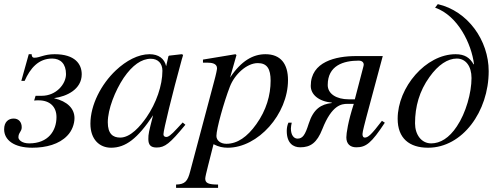

<svg xmlns="http://www.w3.org/2000/svg" viewBox="-38 -703 2401 928"><path d="M101 -441 65 -312H81C108 -373 148 -420 214 -420C255 -420 281 -394 281 -345C281 -296 233 -240 164 -240H134L127 -217C135 -218 142 -218 149 -218C203 -218 235 -187 235 -137C235 -72 196 -10 103 -10C67 -10 51 -28 51 -39C51 -63 67 -66 67 -88C67 -112 53 -130 28 -130C3 -130 -18 -114 -18 -78C-18 -26 30 11 118 11C185 11 248 -6 287 -47C310 -70 322 -104 322 -132C322 -178 288 -213 224 -228L225 -229C284 -237 357 -271 357 -344C357 -393 325 -441 226 -441C175 -441 155 -424 128 -424C118 -424 115 -432 115 -441Z M845 -111 818 -82C788 -49 775 -41 766 -41C758 -41 752 -45 752 -54C752 -74 794 -246 841 -417C844 -427 845 -429 847 -438L840 -441L779 -434L776 -431L765 -383C757 -420 728 -441 685 -441C630 -441 572 -410 522 -363C451 -296 399 -196 399 -105C399 -29 443 11 499 11C569 11 627 -33 702 -146C681 -64 679 -56 679 -31C679 -2 691 10 719 10C759 10 783 -9 858 -100ZM747 -361C747 -290 717 -204 670 -136C640 -93 593 -38 543 -38C507 -38 483 -57 483 -112C483 -175 518 -264 560 -327C602 -388 646 -419 691 -419C726 -419 747 -396 747 -361Z M1105 -437 1100 -441 943 -415V-400H967C983 -400 1011 -397 1011 -373C1011 -368 1007 -346 996 -306L881 126C869 173 856 188 813 189V205H1016V189C969 189 954 182 954 160C954 146 977 64 994 -6C1019 7 1040 11 1063 11C1209 11 1354 -151 1354 -316C1354 -394 1319 -441 1245 -441C1185 -441 1128 -409 1074 -328ZM1270 -313C1270 -243 1249 -170 1201 -103C1157 -41 1109 -8 1056 -8C1028 -8 1008 -24 1008 -46C1008 -80 1044 -209 1073 -284C1096 -344 1155 -398 1208 -398C1253 -398 1270 -370 1270 -313Z M1808 -119C1757 -52 1741 -38 1725 -38C1718 -38 1714 -44 1714 -55C1714 -67 1727 -114 1732 -134L1812 -432H1683C1585 -432 1464 -405 1464 -288C1464 -246 1502 -213 1566 -207L1565 -205C1514 -199 1477 -177 1454 -105C1437 -51 1425 -33 1400 -33C1383 -33 1368 -49 1368 -82C1368 -90 1370 -100 1372 -110H1356C1350 -97 1348 -82 1348 -70C1348 -11 1379 9 1413 9C1463 9 1494 -13 1520 -79C1566 -196 1613 -201 1641 -201H1672C1644 -115 1636 -58 1636 -39C1636 -8 1654 9 1684 9C1731 9 1757 -11 1822 -110ZM1677 -223H1647C1589 -223 1546 -249 1546 -292C1546 -386 1621 -410 1697 -410C1709 -410 1720 -403 1720 -391C1720 -388 1719 -384 1718 -380Z M2065 -666C2176 -627 2241 -490 2253 -393L2251 -392C2233 -424 2208 -441 2164 -441C2020 -441 1884 -281 1884 -129C1884 -35 1940 11 2031 11C2197 11 2324 -164 2324 -359C2324 -508 2223 -650 2078 -683ZM2241 -326C2241 -255 2214 -157 2170 -92C2133 -36 2090 -10 2046 -10C1999 -10 1968 -52 1968 -107C1968 -188 1989 -263 2038 -331C2080 -390 2126 -420 2170 -420C2213 -420 2241 -383 2241 -326Z"/></svg>

Font: XITS
Style: Italic
Weight: 400
Italic angle: -16.33°
Designer: MicroPress Inc., with final additions and corrections provided by Coen Hoffman, Elsevier (retired)
Version: Version 1.107